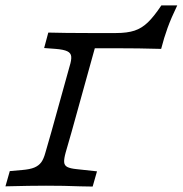

<svg xmlns="http://www.w3.org/2000/svg" viewBox="-21 -691 677 712"><path d="M185.5 -509.7 142.7 -512.9 158.1 -570.2Q219.4 -568.5 305.6 -568.5H310.5H409.7Q450.8 -568.5 477.8 -577.4Q504.8 -586.3 527.4 -608.1Q550 -629.8 577.4 -671H636.3Q613.7 -624.2 600.4 -587.5Q587.1 -550.8 576.6 -509.7Q494.4 -512.1 403.2 -512.1H330.6L244.4 -201.6H169.4L237.1 -445.2Q244.4 -468.5 243.1 -481.5Q241.9 -494.4 228.6 -500.8Q215.3 -507.3 185.5 -509.7ZM-0.8 0 15.3 -56.5 60.5 -60.5Q90.3 -62.9 106.5 -69.8Q122.6 -76.6 131.9 -89.1Q141.1 -101.6 147.6 -125.8L169.4 -201.6H244.4L222.6 -125.8Q216.1 -102.4 216.9 -89.9Q217.7 -77.4 228.6 -71.8Q239.5 -66.1 263.7 -63.7L338.7 -55.6L322.6 0.8L276.6 0Q217.7 -2.4 146.8 -2.4H150H152.4Q93.5 -2.4 -0.8 0Z"/></svg>

Font: Playfair Micro SmCond SmLight
Style: Italic
Weight: 360
Width: 4
Italic angle: -15.6°
Designer: Claus Eggers Sørensen
Foundry: Claus Eggers Sørensen
Version: Version 2.203;Glyphs 3.3 (3326)